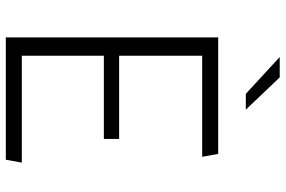

<svg xmlns="http://www.w3.org/2000/svg" viewBox="-181 -801 982 660"><g transform="rotate(90 310.0 -471.0)"><path d="M108.5 0V-730H171.5V0ZM529 0H151V-55H539ZM457.5 -337H151V-389.5H457.5ZM151 -675V-730H509L519 -675ZM176 -941.5H246L357 -825H302.5Z"/></g></svg>

Font: Monaspace Krypton Var
Style: Regular
Weight: 400
Designer: Riley Cran and the Lettermatic Team
Version: Version 1.101 (Monaspace Krypton Var)